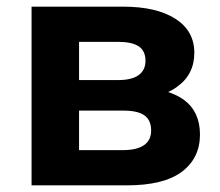

<svg xmlns="http://www.w3.org/2000/svg" viewBox="-20 -558 662 578"><path d="M75 0V-538H350Q451 -538 508 -501.5Q565 -465 565 -399Q565 -333 512 -296Q500 -287 486 -281Q513 -272 533 -258Q582 -222 582 -153Q582 -82 527.5 -41Q473 0 362 0ZM218 -317H336Q377 -317 397.5 -332Q418 -347 418 -375Q418 -405 397.5 -418.5Q377 -432 336 -432H218ZM218 -106H349Q392 -106 413.5 -121Q435 -136 435 -165Q435 -196 415 -210.5Q395 -225 352 -225H218Z"/></svg>

Font: Montserrat Z
Style: Bold
Weight: 700
Designer: Julieta Ulanovsky
Foundry: Julieta Ulanovsky
Version: Version 8.000